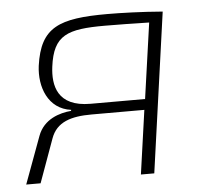

<svg xmlns="http://www.w3.org/2000/svg" viewBox="-42 -529 611 572"><g transform="rotate(-5 263.5 -242.5)"><path d="M463 -478C403 -483 338 -485 299 -485C155 -485 98 -464 82 -349C74 -287 98 -219 167 -210L166 -207C132 -204 84 -190 66 -141L14 0H57L104 -130C121 -178 165 -191 226 -191H384L357 0H397L464 -478ZM226 -223C126 -223 115 -288 122 -343C134 -437 177 -451 288 -451C325 -451 385 -450 421 -449L389 -223Z"/></g></svg>

Font: Exo 2 Extra Light
Style: Italic
Weight: 250
Italic angle: -8°
Designer: Natanael Gama
Version: Version 1.001;PS 001.001;hotconv 1.0.88;makeotf.lib2.5.64775